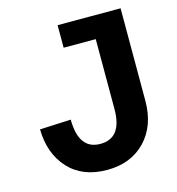

<svg xmlns="http://www.w3.org/2000/svg" viewBox="-108 -803 843 913"><g transform="rotate(-15 313.5 -347.0)"><path d="M309 16Q188 16 119.5 -58.5Q51 -133 49 -253L202 -260Q203 -112 309 -112Q416 -112 416 -255V-599H258V-710H416H568V-599V-255Q568 -132 497 -58Q426 16 309 16Z"/></g></svg>

Font: Txt Sans
Style: Bold
Weight: 700
Designer: Open Source
Foundry: XRLN
Version: Version 1.0